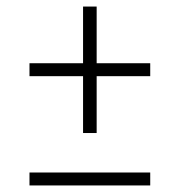

<svg xmlns="http://www.w3.org/2000/svg" viewBox="-20 -566 548 586"><path d="M233.5 -160V-333.5H70V-373H233.5V-546H275V-373H438.5V-333.5H275V-160ZM70 0V-39.5H438.5V0Z"/></svg>

Font: Encode Sans Condensed ExLight
Style: Regular
Weight: 275
Width: 3
Designer: Multiple Designers
Foundry: Impallari Type
Version: Version 2.000